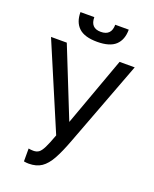

<svg xmlns="http://www.w3.org/2000/svg" viewBox="-169 -818 897 1121"><g transform="rotate(20 280.0 -257.5)"><path d="M150 210Q135 210 120 207V127Q135 130 150 130Q170 130 183.5 120.5Q197 111 211 83Q225 55 245 0L20 -530H118L290 -100L446 -530H540L340 0Q312 75 286.5 121Q261 167 229.5 188.5Q198 210 150 210ZM282 -595Q204 -595 168 -628.5Q132 -662 132 -725H218Q218 -691 234 -674Q250 -657 282 -657Q315 -657 331.5 -674Q348 -691 348 -725H432Q432 -662 396 -628.5Q360 -595 282 -595Z"/></g></svg>

Font: Golos Text
Style: Regular
Weight: 400
Designer: A.Korolkova, Vitaly Kuzmin
Foundry: ParaType Ltd
Version: Version 2.004